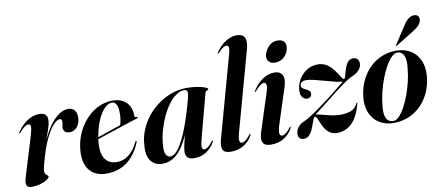

<svg xmlns="http://www.w3.org/2000/svg" viewBox="-67 -982 2857 1246"><g transform="rotate(-10 1362.0 -359.0)"><path d="M36 -345.5Q35 -345.5 35 -347.2Q35 -349 37 -352.5Q56 -381.5 79.8 -403Q103.5 -424.5 130.2 -436.2Q157 -448 184 -448Q211 -448 224 -436Q237 -424 237 -402.5Q237 -384 231.5 -363.5Q226 -343 216.8 -317.8Q207.5 -292.5 196.5 -260.8Q185.5 -229 174.5 -187.5L169.5 -189.5Q187.5 -247 211 -294.2Q234.5 -341.5 261.2 -376Q288 -410.5 317 -429.2Q346 -448 375.5 -448Q406 -448 419.8 -425.8Q433.5 -403.5 429.5 -371Q426.5 -347.5 416.5 -331Q406.5 -314.5 392 -305.8Q377.5 -297 360 -297Q342 -297 330.5 -306Q319 -315 319 -333Q319 -343.5 321.5 -353.2Q324 -363 324 -372Q324 -381.5 321 -386.8Q318 -392 310 -392Q293 -392 269.5 -367.5Q246 -343 221 -294.2Q196 -245.5 174 -172Q164.5 -139 158 -115Q151.5 -91 151.5 -75.5Q151.5 -63.5 157.2 -57Q163 -50.5 168.8 -46.2Q174.5 -42 174.5 -37Q174.5 -29.5 158.5 -18.5Q142.5 -7.5 115.8 0.8Q89 9 58 9Q38 9 29.2 1.5Q20.5 -6 20.5 -20.5Q20.5 -35 26.5 -55.5L107.5 -321.5Q120 -363.5 118 -378.5Q116 -393.5 103 -393.5Q93 -393.5 79.5 -384.8Q66 -376 43.5 -350Q41.5 -347 39.8 -346Q38 -345 36 -345.5Z M471.5 -210.5Q471.5 -210.5 489.5 -216.8Q507.5 -223 536.2 -232.8Q565 -242.5 596.5 -253.5Q628 -264.5 655.5 -273.8Q683 -283 698.5 -288L687 -278Q693 -292 697 -313.5Q701 -335 701 -364.5Q701.5 -398 691.5 -418.5Q681.5 -439 663.5 -439Q643.5 -439 623.5 -423.5Q603.5 -408 585.8 -378.8Q568 -349.5 554.5 -308Q541 -266.5 534 -214.5Q523.5 -137 548 -95.2Q572.5 -53.5 628.5 -53.5Q656.5 -53.5 681.8 -65.2Q707 -77 728.5 -100.8Q750 -124.5 767 -160.5Q769 -164 770.5 -165.2Q772 -166.5 774 -166Q776 -165.5 776.8 -163Q777.5 -160.5 775.5 -157Q754 -104 721.2 -66.8Q688.5 -29.5 645.2 -10.2Q602 9 549 9Q499.5 9 465 -13Q430.5 -35 415.5 -78.2Q400.5 -121.5 408.5 -184.5Q415.5 -239.5 438.5 -287.8Q461.5 -336 496.5 -372.8Q531.5 -409.5 575.2 -430.2Q619 -451 667.5 -451Q710 -451 737.8 -434.2Q765.5 -417.5 778.5 -390.2Q791.5 -363 790.5 -331.5Q790.5 -325.5 793.2 -322Q796 -318.5 804.5 -318.5Q808 -318.5 809.2 -317.5Q810.5 -316.5 810.5 -315Q811 -313.5 809.8 -312Q808.5 -310.5 805.5 -309.5Q798 -307.5 771.2 -299Q744.5 -290.5 707 -278Q669.5 -265.5 629 -252.2Q588.5 -239 553.2 -227.2Q518 -215.5 496.2 -208.2Q474.5 -201 474.5 -201Z M1197 -115.5Q1184 -67 1186.2 -51.5Q1188.5 -36 1201.5 -36Q1212 -36 1224.5 -45Q1237 -54 1255.5 -77.5Q1258.5 -81.5 1260 -82.8Q1261.5 -84 1263 -83.5Q1265 -83.5 1264.8 -80.8Q1264.5 -78 1262 -72.5Q1241.5 -36 1207.2 -13.5Q1173 9 1127.5 9Q1097 9 1084 -4Q1071 -17 1071 -42Q1071 -51 1073.2 -65.2Q1075.5 -79.5 1080 -98.8Q1084.5 -118 1090.8 -141.8Q1097 -165.5 1105 -193L1109.5 -190.5Q1086 -128.5 1058 -83.8Q1030 -39 995.8 -15Q961.5 9 918.5 9Q867.5 9 841 -27.2Q814.5 -63.5 822 -135.5Q825.5 -184.5 844.5 -230.5Q863.5 -276.5 895 -315.8Q926.5 -355 967.8 -384.8Q1009 -414.5 1057 -431.5Q1105 -448.5 1157 -448.5Q1195 -448.5 1225.8 -443Q1256.5 -437.5 1275 -430.5Q1293.5 -423.5 1293.5 -418.5Q1293.5 -413.5 1288.8 -411.5Q1284 -409.5 1279 -407.2Q1274 -405 1272.5 -399ZM942 -121.5Q935.5 -71 946.5 -49.8Q957.5 -28.5 975 -28.5Q991 -28.5 1008 -42.2Q1025 -56 1042.5 -84Q1060 -112 1078.2 -153.5Q1096.5 -195 1115 -250.2Q1133.5 -305.5 1152 -375Q1160 -404.5 1158.5 -420.8Q1157 -437 1138.5 -437Q1111 -437 1084.5 -418.5Q1058 -400 1034 -368Q1010 -336 991 -295.2Q972 -254.5 959 -210Q946 -165.5 942 -121.5Z M1585.5 -627.5 1442.5 -109.5Q1430.5 -65.5 1433.5 -50.8Q1436.5 -36 1449 -36Q1459.5 -36 1472.2 -45Q1485 -54 1503.5 -77.5Q1507 -82 1508.2 -83Q1509.5 -84 1511 -84Q1513 -83.5 1512.8 -80.8Q1512.5 -78 1510 -72.5Q1496.5 -48 1476.2 -29.8Q1456 -11.5 1429.2 -1.2Q1402.5 9 1369 9Q1340 9 1326.2 -1.2Q1312.5 -11.5 1311.5 -33.5Q1310.5 -55.5 1320 -89L1465.5 -614Q1475.5 -648.5 1472.5 -661.2Q1469.5 -674 1458.5 -674Q1448.5 -674 1435.8 -666.2Q1423 -658.5 1402.5 -636Q1400.5 -634 1398.8 -632.8Q1397 -631.5 1395 -632Q1394 -632 1394.2 -634Q1394.5 -636 1396 -639Q1413.5 -666 1436.2 -686.2Q1459 -706.5 1484.5 -717.5Q1510 -728.5 1535 -728.5Q1560 -728.5 1574.5 -718Q1589 -707.5 1592 -685.2Q1595 -663 1585.5 -627.5Z M1707.5 -109.5Q1694 -66 1697.8 -51Q1701.5 -36 1714 -36Q1724.5 -36 1737 -45Q1749.5 -54 1768.5 -77.5Q1771.5 -81.5 1772.8 -82.8Q1774 -84 1776 -83.5Q1778 -83.5 1777.8 -80.8Q1777.5 -78 1775 -72.5Q1754.5 -36 1719.2 -13.5Q1684 9 1634 9Q1605 9 1590.8 -1.5Q1576.5 -12 1575.2 -34Q1574 -56 1585 -89L1660 -321.5Q1673.5 -362.5 1671.2 -378Q1669 -393.5 1656 -393.5Q1646 -393.5 1632.5 -384.8Q1619 -376 1596.5 -350Q1594 -347.5 1592.5 -346.2Q1591 -345 1589 -345.5Q1587.5 -345.5 1588 -347.5Q1588.5 -349.5 1590 -352.5Q1617.5 -396.5 1655 -422.2Q1692.5 -448 1733 -448Q1758 -448 1773.2 -436.8Q1788.5 -425.5 1791.5 -402.2Q1794.5 -379 1783 -343ZM1750.5 -510.5Q1726 -510.5 1712.8 -523.2Q1699.5 -536 1699.5 -555.5Q1699.5 -575 1711.2 -596.8Q1723 -618.5 1742.8 -633.8Q1762.5 -649 1788 -649Q1817 -649 1829.8 -636.2Q1842.5 -623.5 1842.5 -604Q1842.5 -581 1831.2 -559.5Q1820 -538 1799.2 -524.2Q1778.5 -510.5 1750.5 -510.5Z M1937.5 -123Q1945 -128.5 1964 -143.2Q1983 -158 2009.5 -178.5Q2036 -199 2064 -221Q2092.5 -243.5 2116.8 -262.5Q2141 -281.5 2161.5 -296.2Q2182 -311 2198.5 -321Q2215 -331 2227.5 -336Q2257.5 -348.5 2274.5 -367.8Q2291.5 -387 2291.5 -410.5Q2291.5 -427.5 2281.8 -438.8Q2272 -450 2253.5 -450Q2233.5 -450 2221.5 -437.8Q2209.5 -425.5 2202.2 -407.5Q2195 -389.5 2190.5 -371.5Q2186 -353.5 2182 -341Q2178 -328.5 2172 -328.5Q2166.5 -328.5 2158.2 -341Q2150 -353.5 2138.2 -371.8Q2126.5 -390 2110.2 -408.2Q2094 -426.5 2071.8 -438.8Q2049.5 -451 2020.5 -451Q1978 -451 1945 -429Q1912 -407 1892.8 -372Q1873.5 -337 1873.5 -299Q1873.5 -273 1886 -258.5Q1898.5 -244 1916.5 -244Q1928.5 -244 1937 -251.8Q1945.5 -259.5 1945.5 -271.5Q1945.5 -281.5 1941 -288Q1936.5 -294.5 1924.5 -300.5Q1908.5 -308 1898.5 -315Q1888.5 -322 1888.5 -334Q1888.5 -346.5 1898 -355Q1907.5 -363.5 1929 -363.5Q1949 -363.5 1980.5 -356Q2012 -348.5 2047.5 -338.2Q2083 -328 2116 -320.2Q2149 -312.5 2173 -312.5L2179 -326Q2173.5 -322 2155.2 -307.2Q2137 -292.5 2111.2 -272Q2085.5 -251.5 2057.5 -229Q2030.5 -209 2004.2 -189.5Q1978 -170 1953.8 -153Q1929.5 -136 1908.8 -123.2Q1888 -110.5 1872 -103.5Q1852.5 -96 1839.2 -83.8Q1826 -71.5 1819.2 -56.8Q1812.5 -42 1812.5 -26Q1812.5 -10.5 1822.5 -0.8Q1832.5 9 1849 9Q1869.5 9 1883.2 -4.2Q1897 -17.5 1906 -37.2Q1915 -57 1921.5 -76.2Q1928 -95.5 1933.5 -108Q1939 -120.5 1945.5 -119Q1952.5 -118.5 1958.2 -105Q1964 -91.5 1971.5 -72.8Q1979 -54 1991 -35.2Q2003 -16.5 2021.8 -3.8Q2040.5 9 2069 9Q2104.5 9 2135 -7.2Q2165.5 -23.5 2189.8 -59.5Q2214 -95.5 2229.5 -155Q2230.5 -158.5 2230.5 -160.2Q2230.5 -162 2229 -162.5Q2227 -163 2226 -162Q2225 -161 2223.5 -157.5Q2206.5 -123.5 2176.5 -113.5Q2146.5 -103.5 2110.5 -103.5Q2079 -103.5 2045.5 -111.2Q2012 -119 1983.8 -126.5Q1955.5 -134 1938.5 -134Z M2540.5 -450.5Q2596.5 -449 2636 -423Q2675.5 -397 2693.8 -349.8Q2712 -302.5 2703.5 -238.5Q2697 -187 2675.8 -142Q2654.5 -97 2620.5 -63.2Q2586.5 -29.5 2541 -10.2Q2495.5 9 2441 9Q2388.5 9 2348.2 -15.5Q2308 -40 2288 -86.8Q2268 -133.5 2276 -199Q2283.5 -254.5 2306 -301Q2328.5 -347.5 2363.8 -381.2Q2399 -415 2444 -433.2Q2489 -451.5 2540.5 -450.5ZM2441.5 -4Q2460 -4 2479.8 -24.5Q2499.5 -45 2518 -79Q2536.5 -113 2551.8 -154.8Q2567 -196.5 2577.2 -239.8Q2587.5 -283 2590.5 -321.5Q2596 -363 2591.2 -388Q2586.5 -413 2574 -424.5Q2561.5 -436 2544.5 -437Q2525 -438 2504.5 -418Q2484 -398 2464.8 -364Q2445.5 -330 2429.5 -287.8Q2413.5 -245.5 2402.8 -201Q2392 -156.5 2388.5 -116Q2383.5 -73.5 2389.2 -49Q2395 -24.5 2409 -14.2Q2423 -4 2441.5 -4ZM2617.5 -600Q2634.5 -627.5 2652.5 -642Q2670.5 -656.5 2690 -656.5Q2712 -656.5 2719.2 -643.8Q2726.5 -631 2723 -617Q2717.5 -596 2700.8 -580.5Q2684 -565 2662.5 -552.5L2547.5 -481.5Q2546 -480.5 2544.2 -480.2Q2542.5 -480 2542 -481.5Q2541 -482.5 2541.8 -484Q2542.5 -485.5 2544 -487Z"/></g></svg>

Font: Fraunces 120pt SemiBold
Style: Italic
Weight: 600
Italic angle: -16°
Version: Version 1.000;[b76b70a41]